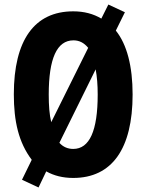

<svg xmlns="http://www.w3.org/2000/svg" viewBox="-20 -775 646 847"><path d="M565 -358C565 -483 540 -579 491 -640L531 -721L458 -755L427 -693C392 -714 351 -725 303 -725C132 -725 41 -598 41 -359C41 -240 62 -147 120 -70L77 18L150 52L184 -19C218 0 257 10 303 10C474 10 565 -119 565 -358ZM195 -358C195 -517 231 -597 304 -597C330 -597 351 -586 369 -564L206 -236C198 -269 195 -309 195 -358ZM411 -358C411 -198 375 -118 303 -118C279 -118 258 -127 242 -145L402 -469C408 -437 411 -400 411 -358Z"/></svg>

Font: Noto Sans Myanmar ExtraCondensed ExtraBold
Style: Regular
Weight: 800
Width: 2
Designer: Monotype Design Team
Foundry: Monotype Imaging Inc.
Version: Version 2.107